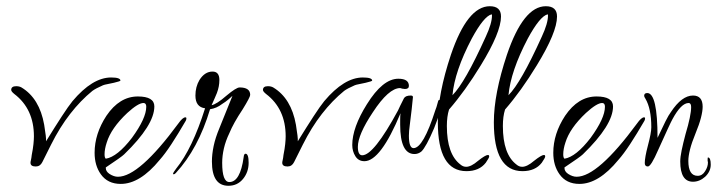

<svg xmlns="http://www.w3.org/2000/svg" viewBox="-20 -538 2307 617"><path d="M95 -3Q78 -3 78 -15Q78 -18 79.5 -24Q81 -30 82 -40Q86 -60 87.5 -75Q89 -90 89 -100Q89 -188 26 -236Q16 -244 16 -249Q16 -261 32 -261Q42 -261 49 -257Q107 -222 122 -137Q129 -95 128 -84Q157 -131 178.5 -164Q200 -197 213 -213Q277 -289 337 -289Q367 -289 367 -279Q367 -277 346 -272Q333 -269 324.5 -267.5Q316 -266 311 -264Q288 -254 277 -246Q239 -215 205.5 -172Q172 -129 144 -73L116 -17Q109 -3 95 -3Z M368 53Q326 53 304 22Q284 -6 284 -47Q284 -108 322 -166Q364 -228 423 -228Q476 -228 476 -196Q476 -136 379 -42Q371 -34 320 0V2Q320 13 332 21Q346 30 359 30Q427 30 553 -141Q567 -161 576 -161Q579 -161 579 -158Q579 -156 578.5 -154Q578 -152 577 -150Q552 -107 531 -75Q510 -43 493 -24Q430 53 368 53ZM320 -28Q357 -34 404 -95Q450 -158 450 -195Q450 -207 441 -207Q424 -207 389 -175Q337 -126 323 -80Q316 -59 316 -42Q316 -31 320 -28Z M714 59Q661 59 661 -19Q661 -42 666.5 -68.5Q672 -95 685 -126L727 -230Q713 -217 704.5 -211Q696 -205 694 -204Q676 -190 655 -187Q617 -60 545 18Q541 22 539 22Q536 22 536 21Q536 17 546 4Q598 -60 639 -190Q608 -194 608 -231Q608 -259 621 -281Q638 -308 663 -308Q685 -308 685 -281Q685 -260 677 -239Q674 -232 670 -222.5Q666 -213 660 -200Q676 -203 707 -230Q739 -257 750 -257Q784 -257 784 -233Q784 -226 760 -187Q730 -142 717 -110Q705 -85 699.5 -61Q694 -37 694 -15Q694 47 717 47Q752 47 763 -33Q764 -44 769 -44Q779 -44 779 -15Q779 15 761 37Q743 59 714 59Z M904 -3Q887 -3 887 -15Q887 -18 888.5 -24Q890 -30 891 -40Q895 -60 896.5 -75Q898 -90 898 -100Q898 -188 835 -236Q825 -244 825 -249Q825 -261 841 -261Q851 -261 858 -257Q916 -222 931 -137Q938 -95 937 -84Q966 -131 987.5 -164Q1009 -197 1022 -213Q1086 -289 1146 -289Q1176 -289 1176 -279Q1176 -277 1155 -272Q1142 -269 1133.5 -267.5Q1125 -266 1120 -264Q1097 -254 1086 -246Q1048 -215 1014.5 -172Q981 -129 953 -73L925 -17Q918 -3 904 -3Z M1151 -20Q1132 -20 1122 -36Q1112 -52 1112 -72Q1112 -128 1159 -203Q1210 -285 1260 -285Q1294 -285 1294 -262Q1294 -252 1281 -252Q1280 -252 1278 -252.5Q1276 -253 1273 -253L1266 -255Q1229 -255 1178 -177Q1130 -105 1130 -66Q1130 -39 1144 -39Q1181 -39 1259 -183Q1261 -188 1266 -198Q1271 -208 1278 -222Q1283 -231 1300 -231Q1307 -231 1307 -226L1303 -187Q1300 -159 1297 -137.5Q1294 -116 1294 -102Q1294 -62 1309 -62Q1340 -62 1379 -184Q1382 -190 1388 -213Q1389 -217 1393 -217Q1399 -217 1399 -209Q1399 -186 1375 -126Q1349 -65 1334 -51Q1324 -43 1312 -43Q1266 -43 1266 -137Q1266 -145 1266 -154.5Q1266 -164 1267 -174Q1203 -20 1151 -20Z M1479 12Q1387 12 1387 -145Q1387 -236 1429 -362Q1482 -518 1554 -518Q1590 -518 1590 -485Q1590 -434 1525 -328Q1500 -287 1474.5 -251.5Q1449 -216 1423 -186Q1416 -164 1416 -133Q1416 -42 1460 -9Q1468 -2 1478 -2Q1494 -2 1516 -21Q1540 -40 1548 -40Q1552 -40 1552 -35Q1552 -31 1541 -15Q1520 12 1479 12ZM1434 -232Q1454 -252 1480.5 -298.5Q1507 -345 1541 -420Q1561 -463 1561 -488Q1561 -491 1560 -492Q1535 -486 1496 -414Q1441 -309 1434 -232Z M1659 12Q1567 12 1567 -145Q1567 -236 1609 -362Q1662 -518 1734 -518Q1770 -518 1770 -485Q1770 -434 1705 -328Q1680 -287 1654.5 -251.5Q1629 -216 1603 -186Q1596 -164 1596 -133Q1596 -42 1640 -9Q1648 -2 1658 -2Q1674 -2 1696 -21Q1720 -40 1728 -40Q1732 -40 1732 -35Q1732 -31 1721 -15Q1700 12 1659 12ZM1614 -232Q1634 -252 1660.5 -298.5Q1687 -345 1721 -420Q1741 -463 1741 -488Q1741 -491 1740 -492Q1715 -486 1676 -414Q1621 -309 1614 -232Z M1842 53Q1800 53 1778 22Q1758 -6 1758 -47Q1758 -108 1796 -166Q1838 -228 1897 -228Q1950 -228 1950 -196Q1950 -136 1853 -42Q1845 -34 1794 0V2Q1794 13 1806 21Q1820 30 1833 30Q1901 30 2027 -141Q2041 -161 2050 -161Q2053 -161 2053 -158Q2053 -156 2052.5 -154Q2052 -152 2051 -150Q2026 -107 2005 -75Q1984 -43 1967 -24Q1904 53 1842 53ZM1794 -28Q1831 -34 1878 -95Q1924 -158 1924 -195Q1924 -207 1915 -207Q1898 -207 1863 -175Q1811 -126 1797 -80Q1790 -59 1790 -42Q1790 -31 1794 -28Z M2207 46Q2166 46 2166 -19Q2166 -33 2170.5 -55Q2175 -77 2183 -107Q2201 -167 2201 -194Q2201 -207 2193 -207Q2169 -207 2141 -155Q2137 -148 2125.5 -123Q2114 -98 2095 -56Q2072 -3 2062 -3Q2052 -3 2052 -14Q2052 -23 2054.5 -37Q2057 -51 2062 -70Q2073 -111 2073 -129Q2073 -189 2054 -221Q2050 -227 2050 -230Q2050 -239 2060 -239Q2093 -239 2093 -95Q2108 -127 2118.5 -148Q2129 -169 2136 -178Q2171 -231 2207 -231Q2238 -231 2238 -195Q2238 -181 2232.5 -159.5Q2227 -138 2215 -109Q2203 -80 2197.5 -58Q2192 -36 2192 -21Q2192 27 2222 27Q2237 27 2246 12Q2255 -2 2255 -16Q2255 -18 2254.5 -19Q2254 -20 2254 -21V-26Q2254 -32 2255 -32Q2264 -32 2264 -9Q2264 13 2246 30Q2228 46 2207 46Z"/></svg>

Font: Ole
Style: Regular
Weight: 400
Designer: Robert E. Leuschke
Foundry: Robert E. Leuschke
Version: Version 1.010; ttfautohint (v1.8.3)